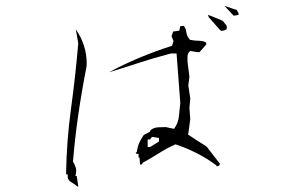

<svg xmlns="http://www.w3.org/2000/svg" viewBox="-20 -707 1040 678"><path d="M246.6 -85.4Q249 -98.1 249 -104Q249 -109.9 247.6 -114.7Q245.1 -124 237.8 -136.7Q250 -290.5 285.6 -472.2Q286.1 -478 286.1 -483.4Q286.1 -547.9 247.6 -603.5L256.3 -554.7Q246.6 -439 231 -325.2Q215.3 -211.4 213.4 -96.7V-91.3H219.2V-79.6Q221.7 -69.3 231.9 -63.5Q244.1 -56.6 253.4 -48.3H255.9L256.3 -50.3L251 -85.4ZM744.6 -122.6V-119.6L753.9 -122.1L756.8 -128.4L710 -189L644.5 -231.4L651.9 -286.1L648.9 -325.2L651.9 -359.4L645 -405.3L648.9 -436.5L642.1 -489.3V-507.3Q642.1 -518.6 650.4 -525.9L651.9 -527.3L675.3 -522.9H684.6L708.5 -550.3V-556.2Q697.8 -563 683.1 -563Q668.5 -563 650.9 -566.4L649.9 -567.4Q639.2 -580.1 637.7 -595.2Q636.7 -606.4 628.9 -615.7L616.2 -614.3L613.3 -598.6L591.3 -595.7L585.9 -579.1L592.8 -561.5L587.4 -545.4Q522.9 -524.4 468.5 -501.5Q414.1 -478.5 364.7 -451.7Q415 -466.8 469 -484.6Q522.9 -502.4 583.5 -518.1H603.5L616.7 -342.8Q613.8 -319.8 611.8 -297.4Q609.9 -273.9 596.2 -254.4L594.7 -252L564.9 -258.3Q549.8 -258.3 536.6 -257.3Q523.4 -256.3 512.2 -248L509.3 -241.7L487.3 -230Q478 -216.3 472.2 -203.6Q466.3 -190.9 463.4 -173.3L462.9 -169.4H459L461.9 -163.6H469.2V-150.9H472.7L474.6 -125.5L481.4 -127L483.9 -132.3Q512.2 -147.5 541.3 -166Q570.3 -184.6 599.6 -197.3Q638.2 -184.6 674.8 -166Q711.4 -147.5 744.6 -122.6ZM541.5 -219.7V-207.5L514.2 -190.4L510.3 -188H501.5V-214.4H509.8L516.6 -223.6ZM780.3 -604.5Q780.8 -607.4 780.8 -608.9Q780.8 -610.4 780.8 -612.3Q780.8 -616.2 777.8 -619.6Q772.5 -626.5 766.1 -633.8L714.8 -654.8L716.8 -646.5L756.8 -601.1L761.2 -598.1Q766.1 -598.1 771.5 -599.6Q776.9 -601.1 779.3 -603.5ZM772.5 -686.5 804.7 -651.9Q819.3 -652.3 823.7 -656.7L816.4 -671.4Z"/></svg>

Font: Bakudai
Style: Light
Weight: 300
Version: Version 1.48